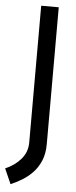

<svg xmlns="http://www.w3.org/2000/svg" viewBox="-121 -803 432 1095"><g transform="rotate(5 95.0 -255.5)"><path d="M-16.5 259 -55 172Q0 148.5 34.5 108Q69 67.5 69 13V-770H169.5V13Q169.5 69 151.8 110Q134 151 105.8 179.8Q77.5 208.5 45.2 227.5Q13 246.5 -16.5 259Z"/></g></svg>

Font: Junction Medium
Style: Regular
Weight: 500
Designer: Caroline Hadilaksono
Foundry: Caroline Hadilaksono, Tyler Finck, The League of Moveable Type
Version: Version 2.000; ttfautohint (v1.8.3)